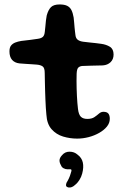

<svg xmlns="http://www.w3.org/2000/svg" viewBox="-20 -612 574 863"><path d="M287.5 230.5Q277.5 228 276.8 222Q276 216 279.5 208.5Q285 200 290 189Q295 178 297.5 168.5Q300 162 301 156.8Q302 151.5 300 150Q298 148.5 294 148.8Q290 149 284.5 149Q274 149 265.5 144.2Q257 139.5 254 130.5Q247.5 120 247.5 109Q247.5 98 258.5 86Q272 69.5 293 69.8Q314 70 328.5 83Q347.5 97 352.2 118.2Q357 139.5 349.5 168Q345.5 183.5 336.8 197.2Q328 211 317.5 219Q311 225.5 303 228.8Q295 232 287.5 230.5ZM327 11Q294.5 11 263.8 1.8Q233 -7.5 212 -31Q191 -54.5 188.5 -96.5Q187 -110.5 186 -127.2Q185 -144 184.2 -163Q183.5 -182 182.8 -202.2Q182 -222.5 181.8 -243.2Q181.5 -264 181 -284Q181 -306.5 172 -313.2Q163 -320 146 -321.5Q136.5 -322.5 122.8 -323.2Q109 -324 94.5 -325Q80 -326 67.5 -327Q46 -329.5 34.2 -343Q22.5 -356.5 22.5 -381Q22.5 -398 29.5 -407Q36.5 -416 48.5 -420.8Q60.5 -425.5 75.5 -428Q100.5 -430.5 117.8 -433Q135 -435.5 149.5 -437.5Q165 -439.5 172.5 -446.2Q180 -453 181.5 -470Q183 -481 184 -494Q185 -507 186.5 -520Q188 -533 190 -542.5Q197 -568 209.2 -580Q221.5 -592 248 -592Q269.5 -592 282 -585.8Q294.5 -579.5 301 -566.8Q307.5 -554 311 -533.5Q312.5 -519.5 313.5 -508.5Q314.5 -497.5 315.2 -488.2Q316 -479 317 -471Q318 -463 319 -455Q320.5 -440 329.5 -433.2Q338.5 -426.5 353.5 -424.5Q367 -423 381.8 -421.2Q396.5 -419.5 410.5 -418.2Q424.5 -417 435 -415Q457.5 -412 474 -401.8Q490.5 -391.5 490.5 -367Q490.5 -345.5 477 -332.5Q463.5 -319.5 442 -318Q414 -317 389.5 -316.8Q365 -316.5 351 -315.5Q340 -315 332.8 -309Q325.5 -303 324.5 -281Q324 -264.5 324 -247.5Q324 -230.5 324.5 -213.5Q325 -196.5 325.8 -180.2Q326.5 -164 327.8 -149.5Q329 -135 330.5 -122.5Q333.5 -97 343.5 -87.2Q353.5 -77.5 372.5 -77.5Q392.5 -77.5 404.2 -85.5Q416 -93.5 425 -101.5Q434 -109.5 445 -109.5Q460.5 -109.5 467 -101.5Q473.5 -93.5 473.5 -78Q473.5 -59 460.5 -43Q447.5 -27 426 -14.8Q404.5 -2.5 378.8 4.2Q353 11 327 11Z"/></svg>

Font: Gluten Medium
Style: Regular
Weight: 500
Designer: Tyler Finck
Foundry: Etcetera Type Company
Version: Version 1.300